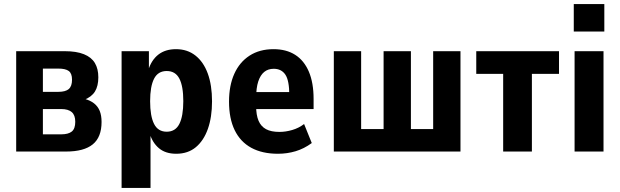

<svg xmlns="http://www.w3.org/2000/svg" viewBox="-20 -749 3064 949"><path d="M60 0V-496H300Q358 -496 395 -481Q432 -466 449 -437.5Q466 -409 466 -367Q466 -324 449.5 -297Q433 -270 395 -255L396 -261Q426 -253 445 -238Q464 -223 473 -200.5Q482 -178 482 -146Q482 -71 438.5 -35.5Q395 0 307 0ZM192 -85H282Q318 -85 335 -99Q352 -113 352 -147Q352 -180 334.5 -195Q317 -210 283 -210H192ZM192 -295H268Q304 -295 320 -309Q336 -323 336 -355Q336 -386 320 -398Q304 -410 268 -410H192Z M581 180V-496H716V-400H712Q728 -452 762.5 -479Q797 -506 850 -506Q906 -506 946 -474.5Q986 -443 1007 -385.5Q1028 -328 1028 -248Q1028 -170 1007.5 -112Q987 -54 948 -21.5Q909 11 851 11Q798 11 765.5 -16.5Q733 -44 719 -92H724V180ZM804 -98Q847 -98 866.5 -136.5Q886 -175 886 -249Q886 -323 866.5 -360.5Q847 -398 804 -398Q761 -398 741.5 -360Q722 -322 722 -249Q722 -175 741.5 -136.5Q761 -98 804 -98Z M1354 11Q1276 11 1222 -18.5Q1168 -48 1140 -105.5Q1112 -163 1112 -247Q1112 -326 1138 -384Q1164 -442 1213.5 -474Q1263 -506 1332 -506Q1395 -506 1439 -478Q1483 -450 1506.5 -395Q1530 -340 1530 -260V-210H1229V-294H1424L1410 -277Q1410 -351 1390.5 -380Q1371 -409 1333 -409Q1305 -409 1286 -393.5Q1267 -378 1256.5 -346.5Q1246 -315 1246 -263V-225Q1246 -180 1258 -152Q1270 -124 1295 -110.5Q1320 -97 1361 -97Q1392 -97 1424.5 -106.5Q1457 -116 1483 -136L1521 -42Q1483 -14 1441 -1.5Q1399 11 1354 11Z M1630 0V-496H1765V-111H1876V-496H2011V-111H2121V-496H2256V0Z M2467 0V-384H2334V-496H2743V-384H2609V0Z M2816 -593V-729H2967V-593ZM2820 0V-496H2963V0Z"/></svg>

Font: Nunito Sans 10pt Condensed ExtraBold
Style: Regular
Weight: 800
Width: 3
Designer: Vernon Adams
Foundry: Vernon Adams
Version: Version 3.101;gftools[0.9.27]